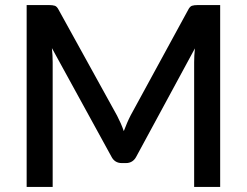

<svg xmlns="http://www.w3.org/2000/svg" viewBox="-20 -740 977 760"><path d="M851.5 -720V0H748.5V-493.5Q748.5 -505.5 749.2 -519.8Q750 -534 751.5 -548.5L520 -121Q506.5 -94.5 478.5 -94.5H462Q433.5 -94.5 420.5 -121L185.5 -549.5Q187 -535 187.8 -520.5Q188.5 -506 188.5 -493.5V0H85.5V-720H173Q188.5 -720 197 -717.2Q205.5 -714.5 212.5 -700.5L443.5 -282Q451 -267.5 457.8 -252.2Q464.5 -237 470 -221Q476 -237 482.8 -252.8Q489.5 -268.5 497 -283L724.5 -700.5Q731.5 -714.5 740 -717.2Q748.5 -720 764 -720Z"/></svg>

Font: Lato 2
Style: Regular
Weight: 600
Designer: Lukasz Dziedzic with Adam Twardoch and Botio Nikoltchev
Foundry: tyPoland Lukasz Dziedzic
Version: Version 2.015; 2015-08-06; http://www.latofonts.com/